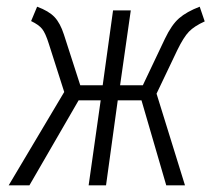

<svg xmlns="http://www.w3.org/2000/svg" viewBox="-20 -554 650 574"><path d="M592 -490Q561 -476 545 -459.5Q529 -443 510 -404L448 -274L533 0H477L403 -254H332L297 0H245L281 -254H215L68 0H6L172 -279L126 -423Q116 -455 106 -467.5Q96 -480 73 -491L91 -534Q126 -521 143 -503Q160 -485 171 -451L220 -299H287L318 -523H371L339 -299H407L473 -438Q493 -480 515.5 -499.5Q538 -519 577 -534Z"/></svg>

Font: Fira Sans Extra Condensed Light
Style: Italic
Weight: 300
Width: 3
Italic angle: -8°
Designer: Carrois Corporate & Edenspiekermann AG
Foundry: Carrois Corporate GbR & Edenspiekermann AG
Version: Version 4.203